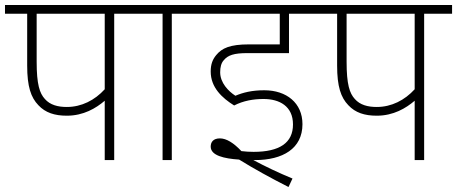

<svg xmlns="http://www.w3.org/2000/svg" viewBox="-20 -642 1833 770"><path d="M438 -587H550V-622H0V-587H89V-379C89 -295 104 -251 134 -220C162 -190 199 -178 248 -178C315 -178 365 -208 400 -238V0H438ZM400 -587V-284C360 -240 307 -213 248 -213C212 -213 181 -221 160 -245C139 -268 127 -303 127 -395V-587Z M669 -587H782V-622H535V-587H632V0H669Z M1037 -245C1101 -245 1155 -216 1155 -143C1155 -69 1101 -33 997 -33C981 -33 964 -34 948 -36C917 -69 888 -87 862 -87C835 -87 825 -72 825 -54C825 -18 879 -6 939 -2C997 34 1066 72 1137 108L1153 74C1097 51 1043 25 996 0C998 0 1000 0 1002 0C1114 0 1193 -46 1193 -144C1193 -229 1129 -280 1040 -280C990 -280 955 -271 924 -258C896 -276 863 -310 863 -352C863 -372 867 -389 877 -400C894 -421 919 -429 972 -429H1139V-587H1258V-622H767V-587H1102V-464H979C902 -464 870 -449 847 -421C833 -404 825 -385 825 -355C825 -291 871 -249 919 -219C956 -238 996 -245 1037 -245Z M1681 -587H1793V-622H1243V-587H1332V-379C1332 -295 1347 -251 1377 -220C1405 -190 1442 -178 1491 -178C1558 -178 1608 -208 1643 -238V0H1681ZM1643 -587V-284C1603 -240 1550 -213 1491 -213C1455 -213 1424 -221 1403 -245C1382 -268 1370 -303 1370 -395V-587Z"/></svg>

Font: Noto Sans Devanagari UI ExtraLight
Style: Regular
Weight: 200
Designer: Jelle Bosma - Monotype Design Team
Foundry: Monotype Imaging Inc.
Version: Version 2.003